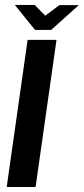

<svg xmlns="http://www.w3.org/2000/svg" viewBox="-20 -751 337 771"><path d="M6.9 0 90.9 -591H206.9L122.9 0ZM120.8 -630.7 39.6 -731.1H119.5L161.7 -688L218.4 -730.5H296.6L185.3 -630.7Z"/></svg>

Font: Alumni Sans Thin
Style: Italic
Weight: 100
Italic angle: -8°
Designer: Robert E. Leuschke
Foundry: Robert E. Leuschke
Version: Version 1.016